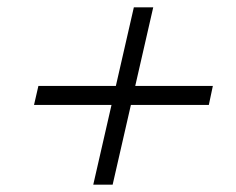

<svg xmlns="http://www.w3.org/2000/svg" viewBox="-20 -577 644 525"><path d="M399 -557 288 -72H235L346 -557ZM562 -342 551 -290H73L85 -342Z"/></svg>

Font: Kantumruy Pro Light
Style: Italic
Weight: 300
Italic angle: -13°
Version: Version 1.002